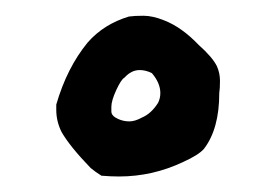

<svg xmlns="http://www.w3.org/2000/svg" viewBox="-20 -649 332 245"><path d="M144.5 -627.9Q151.4 -628.9 163.1 -628.9Q174.8 -628.9 189.5 -623Q211.9 -614.3 233.4 -591.8Q251 -576.2 256.8 -564.5Q260.7 -555.7 260.7 -545.9Q260.7 -536.1 259.8 -530.3Q259.8 -484.4 240.2 -459Q233.4 -451.2 213.9 -442.4Q174.8 -423.8 131.8 -423.8Q121.1 -423.8 109.4 -424.8Q101.6 -429.7 95.7 -434.6Q69.3 -461.9 58.6 -480.5Q51.8 -494.1 51.8 -508.8Q51.8 -513.7 51.8 -515.6Q65.4 -562.5 91.8 -594.7Q112.3 -618.2 144.5 -627.9ZM184.6 -530.3Q184.6 -543 173.8 -555.7Q166 -559.6 158.2 -559.6Q147.5 -559.6 138.7 -549.8Q134.8 -547.9 128.4 -534.2Q122.1 -520.5 122.1 -512.7V-511.7Q122.1 -509.8 122.1 -506.8Q122.1 -501 130.9 -497.1Q137.7 -494.1 145 -494.1Q152.3 -494.1 161.1 -499Q172.9 -503.9 181.6 -517.6Q184.6 -523.4 184.6 -530.3Z"/></svg>

Font: JasonHandwriting2
Style: SemiBold
Weight: 600
Version: Version 1.04.7